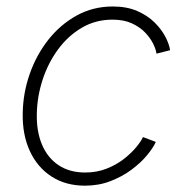

<svg xmlns="http://www.w3.org/2000/svg" viewBox="-20 -569 580 598"><path d="M244.6 9.3Q184.6 9.3 140.4 -19.3Q96.2 -47.9 72.8 -98.9Q49.3 -149.9 50.8 -216.8Q51.8 -279.3 72.5 -338.6Q93.3 -397.9 130.6 -445.3Q168 -492.7 219 -520.8Q270 -548.8 331.5 -548.8Q375 -548.8 407.5 -534.7Q439.9 -520.5 461.7 -498.8Q483.4 -477.1 495.4 -453.9Q507.3 -430.7 509.8 -412.6L467.3 -401.9Q465.8 -415 457 -432.9Q448.2 -450.7 431.9 -467.8Q415.5 -484.9 390.6 -496.3Q365.7 -507.8 330.6 -507.8Q277.3 -507.8 234.4 -482.4Q191.4 -457 160.4 -414.6Q129.4 -372.1 112.5 -320.1Q95.7 -268.1 94.7 -214.8Q93.3 -160.6 110.6 -119.1Q127.9 -77.6 162.1 -54.7Q196.3 -31.7 245.6 -31.7Q281.7 -31.7 312 -43.7Q342.3 -55.7 365.5 -73.7Q388.7 -91.8 404.1 -110.4Q419.4 -128.9 425.3 -142.1L465.3 -127Q457 -108.4 437.7 -85.2Q418.5 -62 389.6 -40.5Q360.8 -19 324.2 -4.9Q287.6 9.3 244.6 9.3Z"/></svg>

Font: Inter 17pt ExtraLight
Style: Italic
Weight: 250
Italic angle: -9.3988°
Version: Version 4.001;git-66647c0bb